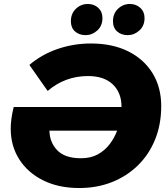

<svg xmlns="http://www.w3.org/2000/svg" viewBox="-20 -933 848 967"><path d="M379 14Q275 14 197.5 -24.5Q120 -63 77 -130.5Q34 -198 34 -285Q34 -307 37.5 -334.5Q41 -362 49 -394H592Q592 -395 592 -395Q592 -466 548 -508Q504 -550 423 -550Q308 -550 220 -475L128 -606Q190 -659 270.5 -686.5Q351 -714 438 -714Q546 -714 625.5 -674.5Q705 -635 748.5 -564Q792 -493 792 -399Q792 -306 761 -230Q730 -154 674 -99.5Q618 -45 543 -15.5Q468 14 379 14ZM570 -275H229Q230 -216 268.5 -176Q307 -136 388 -136Q437 -136 472.5 -155.5Q508 -175 532 -206.5Q556 -238 570 -275ZM623 -756Q591 -756 570 -774.5Q549 -793 549 -826Q549 -865 574.5 -889Q600 -913 634 -913Q665 -913 686.5 -893.5Q708 -874 708 -842Q708 -803 682 -779.5Q656 -756 623 -756ZM411 -756Q379 -756 358 -774.5Q337 -793 337 -826Q337 -865 362.5 -889Q388 -913 422 -913Q454 -913 475 -893.5Q496 -874 496 -842Q496 -803 470 -779.5Q444 -756 411 -756Z"/></svg>

Font: Montserrat ExtraBold
Style: Italic
Weight: 800
Italic angle: -11.3°
Designer: Julieta Ulanovsky
Foundry: Julieta Ulanovsky
Version: Version 9.000; ttfautohint (v1.8.4.7-5d5b)